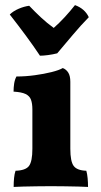

<svg xmlns="http://www.w3.org/2000/svg" viewBox="-20 -736 400 759"><path d="M34 3Q34 -16 35.6 -32.3Q37.2 -48.6 41.4 -61Q81.4 -62.2 94.7 -80.1Q108 -98 108 -148V-303.4Q108 -326.4 102.6 -341.5Q97.2 -356.6 81.2 -364.3Q65.2 -372 33.6 -373.8Q33.6 -389.6 35.9 -405.2Q38.2 -420.8 45 -433.6Q80.4 -433.6 117.3 -438.6Q154.2 -443.6 184 -451.1Q213.8 -458.6 228.2 -467Q242 -461.6 250 -448.7Q258 -435.8 258 -412.6V-148Q258 -98 271.2 -80.1Q284.4 -62.2 321.2 -61Q324.8 -48.6 326.4 -31.7Q328 -14.8 328 3Q314 2 290.2 1.5Q266.4 1 238.2 0.5Q210 0 181.4 0Q152.8 0 124.2 0.5Q95.6 1 71.8 1.5Q48 2 34 3ZM276.4 -715.8Q315.4 -701.6 331 -668Q299.8 -636.2 268 -598.4Q236.2 -560.6 206.2 -525.2Q189 -520.8 170.1 -518.3Q151.2 -515.8 138 -515.8Q112.2 -554.6 82.1 -595.3Q52 -636 18.6 -678.6Q32 -692 53.6 -701.3Q75.2 -710.6 95.4 -713.2Q118.2 -689.2 142.1 -666.9Q166 -644.6 192.4 -625.6Q215 -645.6 236.2 -668.6Q257.4 -691.6 276.4 -715.8Z"/></svg>

Font: Vollkorn
Style: Regular
Weight: 400
Designer: Friedrich Althausen
Foundry: Friedrich Althausen
Version: Version 4.104